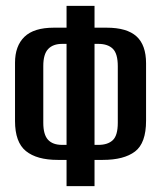

<svg xmlns="http://www.w3.org/2000/svg" viewBox="-20 -611 547 652"><path d="M206 21V-68H176Q105 -68 68 -98Q31 -128 31 -200V-398Q31 -455 63 -486Q95 -517 163 -517H206V-591H301V-517H342Q411 -517 443.5 -487.5Q476 -458 476 -396V-201Q476 -125 438.5 -96.5Q401 -68 329 -68H301V21ZM191 -119H206Q206 -205 206 -290.5Q206 -376 206 -462H191Q160 -462 143.5 -444.5Q127 -427 127 -387V-194Q127 -154 143 -136.5Q159 -119 191 -119ZM301 -119H314Q346 -119 363 -135Q380 -151 380 -194V-386Q380 -429 363 -445.5Q346 -462 314 -462H301Q301 -376 301 -290.5Q301 -205 301 -119Z"/></svg>

Font: Alumni Sans SemiBold
Style: Regular
Weight: 600
Designer: Robert E. Leuschke
Foundry: Robert E. Leuschke
Version: Version 1.018